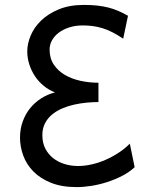

<svg xmlns="http://www.w3.org/2000/svg" viewBox="-20 -745 619 777"><path d="M478.5 -588.4Q455.6 -604 434.8 -614.5Q414.1 -625 394 -631.1Q374 -637.2 354.5 -639.6Q335 -642.1 314.9 -642.1Q285.6 -642.1 261 -634.3Q236.3 -626.5 218.5 -613.3Q200.7 -600.1 190.7 -582.3Q180.7 -564.5 180.7 -544.4Q180.7 -509.3 197.5 -483.9Q214.4 -458.5 242.2 -442.1Q270 -425.8 305.4 -418Q340.8 -410.2 378.4 -410.2V-332Q356 -332 330.3 -329.6Q304.7 -327.1 279.5 -321.5Q254.4 -315.9 231.2 -305.9Q208 -295.9 190.2 -281Q172.4 -266.1 161.9 -245.6Q151.4 -225.1 151.4 -197.8Q151.4 -167 163.3 -143.8Q175.3 -120.6 195.1 -105Q214.8 -89.4 241 -81.3Q267.1 -73.2 295.4 -73.2Q322.3 -73.2 350.6 -79.6Q378.9 -85.9 406.5 -97.9Q434.1 -109.9 459.5 -126.5Q484.9 -143.1 505.4 -163.6L524.9 -68.4Q503.4 -48.3 474.6 -33.4Q445.8 -18.6 414.1 -8.3Q382.3 2 350.1 7.1Q317.9 12.2 290.5 12.2Q229.5 12.2 186 -5.4Q142.6 -22.9 114.7 -51.5Q86.9 -80.1 74 -115.7Q61 -151.4 61 -188Q61 -223.6 72.3 -254.2Q83.5 -284.7 102.8 -308.1Q122.1 -331.5 147.9 -347.7Q173.8 -363.8 202.6 -371.1Q178.2 -380.4 157.7 -397Q137.2 -413.6 122.3 -435.5Q107.4 -457.5 98.9 -483.6Q90.3 -509.8 90.3 -537.1Q90.3 -567.4 104 -600.6Q117.7 -633.8 146 -661.4Q174.3 -689 217.5 -707Q260.7 -725.1 319.8 -725.1Q349.6 -725.1 373.8 -722.4Q397.9 -719.7 418.9 -714.4Q439.9 -709 459 -700.7Q478 -692.4 498 -681.2Z"/></svg>

Font: Andika
Style: Regular
Weight: 400
Designer: Victor Gaultney, Annie Olsen, Julie Remington, Don Collingsworth, Eric Hays
Foundry: SIL International
Version: Version 1.001